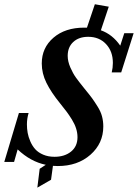

<svg xmlns="http://www.w3.org/2000/svg" viewBox="-54 -780 640 890"><path d="M182.6 53.2 119.1 89.8 129.9 2.4 158.2 -16.1Q87.4 -30.8 27.8 -87.4L11.2 -29.3H-34.2L33.7 -256.3H78.6Q70.8 -230 70.8 -203.6Q70.8 -183.6 74.2 -164.3Q77.6 -145 86.7 -124.3Q95.7 -103.5 109.6 -88.1Q123.5 -72.8 146.5 -63Q169.4 -53.2 198.7 -53.2Q245.6 -53.2 275.4 -77.4Q305.2 -101.6 305.2 -144Q305.2 -164.1 298.8 -184.3Q292.5 -204.6 279.1 -226.3Q265.6 -248 254.6 -262.5Q243.7 -276.9 224.6 -300.8Q182.6 -352.5 161.1 -396.2Q139.6 -439.9 139.6 -485.8Q139.6 -558.6 193.8 -605.2Q248 -651.9 336.4 -651.9H349.1L385.7 -760.3L450.2 -749L413.6 -639.6Q467.3 -620.6 503.4 -568.4L522 -626H565.4L507.8 -444.3H463.9Q469.2 -466.3 469.2 -488.3Q469.2 -542 437.5 -575.7Q405.8 -609.4 355 -609.4Q311.5 -609.4 285.6 -585.4Q259.8 -561.5 259.8 -521Q259.8 -495.6 272 -467.5Q284.2 -439.5 298.1 -420.2Q312 -400.9 338.4 -368.2Q361.8 -339.8 372.8 -324.7Q383.8 -309.6 398.4 -286.1Q413.1 -262.7 418.9 -240.5Q424.8 -218.3 424.8 -193.8Q424.8 -115.2 365.2 -62.7Q305.7 -10.3 213.9 -10.3Q199.2 -10.3 191.4 -11.2Z"/></svg>

Font: Elstob 14pt SemiBold
Style: Italic
Weight: 600
Italic angle: -20°
Designer: Peter S. Baker
Version: Version 1.015